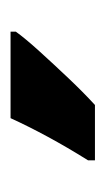

<svg xmlns="http://www.w3.org/2000/svg" viewBox="62 -868 200 364"><g transform="rotate(-90 162.0 -686.0)"><path d="M284 -756Q271 -738 247 -711.5Q223 -685 196 -656.5Q169 -628 145 -606H40V-619Q65 -659 85 -696Q105 -733 120 -766H284Z"/></g></svg>

Font: Noto Sans Lao ExtraCondensed ExtraBold
Style: Regular
Weight: 800
Width: 2
Designer: Monotype Design Team
Foundry: Monotype Imaging Inc.
Version: Version 2.003; ttfautohint (v1.8.4.7-5d5b)